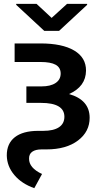

<svg xmlns="http://www.w3.org/2000/svg" viewBox="-20 -773 552 1006"><path d="M171.4 -752.9 250.5 -679.2 331.5 -752.9H436.5V-747.6L289.6 -611.3H211.9L64.9 -747.6V-752.9ZM56.6 -545.4H191.9Q306.2 -545.4 368.7 -508.3Q431.2 -471.2 430.7 -402.8Q429.7 -319.3 341.8 -280.3Q449.2 -249.5 449.7 -156.7Q450.2 -83.5 388.7 -36.9Q327.1 9.8 223.1 9.8H198.2Q166 9.8 148.9 22Q131.8 34.2 132.3 58.1Q131.3 106.4 200.2 138.7L159.7 212.9Q93.3 189.5 54.9 143.8Q16.6 98.1 15.6 42Q15.1 -20.5 57.6 -54Q100.1 -87.4 180.7 -87.4H207Q260.3 -87.4 288.8 -106.2Q317.4 -125 317.4 -161.6Q316.9 -233.9 194.8 -233.9H118.2V-320.3H197.3Q245.1 -320.3 271.7 -338.4Q298.3 -356.4 297.9 -388.7Q297.4 -419.4 271.5 -433.8Q245.6 -448.2 191.9 -448.2H56.6Z"/></svg>

Font: Interop SemBd
Style: Regular
Weight: 600
Designer: Rasmus Andersson, Google, Jang Haemin
Foundry: jhaemin
Version: Version 1.007